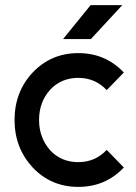

<svg xmlns="http://www.w3.org/2000/svg" viewBox="-20 -720 531 752"><path d="M227 -567H336L459 -700H335ZM287 -512Q180 -512 108 -436Q37 -360 37 -250Q37 -141 108 -64Q180 12 287 12Q393 12 465 -64L398 -133Q353 -85 287 -85Q219 -85 176 -132Q133 -181 133 -250Q133 -320 176 -368Q219 -415 287 -415Q353 -415 398 -367L465 -436Q393 -512 287 -512Z"/></svg>

Font: Unageo
Style: Medium
Weight: 500
Designer: Richard Sepsi
Foundry: Richard Sepsi
Version: Version 2.000